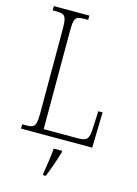

<svg xmlns="http://www.w3.org/2000/svg" viewBox="-137 -787 772 1081"><g transform="rotate(15 249.0 -246.5)"><path d="M38 0V-25H62Q85 -25 97.5 -30.5Q110 -36 115 -54Q120 -72 120 -109V-605Q120 -642 115 -660Q110 -678 97.5 -683.5Q85 -689 62 -689H38V-714H245V-689H220Q196 -689 183.5 -683.5Q171 -678 166.5 -660Q162 -642 162 -606V-30H366Q404 -30 415.5 -46.5Q427 -63 428 -104L433 -207H458L453 0ZM225 208Q231 172 236.5 135Q242 98 245 61H294V71Q288 92 278.5 119.5Q269 147 259.5 174Q250 201 241 221H225Z"/></g></svg>

Font: Noto Serif Ethiopic Condensed ExtraLight
Style: Regular
Weight: 200
Width: 3
Designer: Monotype Design Team
Foundry: Monotype Imaging Inc.
Version: Version 2.102; ttfautohint (v1.8.4.7-5d5b)